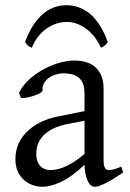

<svg xmlns="http://www.w3.org/2000/svg" viewBox="-20 -701 498 736"><path d="M119 -112C119 -181 177 -215 246 -227L304 -238V-111C243 -58 198 -49 172 -49C159 -49 119 -55 119 -112ZM452 -40 445 -62C417 -51 407 -49 397 -49C381 -49 377 -66 377 -87V-362C377 -430 337 -469 266 -469C183 -469 82 -409 53 -345L60 -326C62 -325 64 -325 67 -325C88 -325 143 -342 143 -354V-360C143 -390 173 -417 222 -420C268 -420 304 -405 304 -343V-275L204 -255C115 -238 39 -182 39 -91C39 -18 93 15 143 15C175 15 236 -2 304 -70C305 -22 320 15 343 15C365 15 408 -9 452 -40ZM102 -518C134 -597 199 -617 236 -617C288 -617 340 -579 367 -518C379 -522 386 -529 393 -540C356 -643 298 -681 234 -681C142 -681 96 -595 76 -540C83 -529 90 -522 102 -518Z"/></svg>

Font: Temporarium
Style: Regular
Weight: 400
Version: Version 1.1